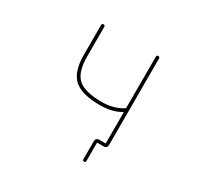

<svg xmlns="http://www.w3.org/2000/svg" viewBox="-183 -971 1365 1325"><g transform="rotate(30 500.0 -308.5)"><path d="M625 124V-23.4Q625 -33.2 632.3 -40.5Q639.6 -47.9 649.4 -47.9H700.2Q704.1 -47.9 704.1 -52.7V-294.9Q704.1 -299.8 701.2 -296.9L697.3 -294.9Q632.8 -256.8 537.1 -256.8Q391.6 -256.8 330.1 -311.5Q267.6 -367.2 267.6 -502V-741.2Q267.6 -746.1 271.5 -749.5Q275.4 -752.9 280.3 -752.9Q285.2 -752.9 289.1 -749.5Q293 -746.1 293 -741.2V-502Q293 -379.9 346.7 -331.1Q400.4 -282.2 537.1 -282.2Q631.8 -282.2 701.2 -327.1Q704.1 -329.1 704.1 -334V-741.2Q704.1 -746.1 708 -749.5Q711.9 -752.9 716.8 -752.9Q721.7 -752.9 725.6 -749.5Q729.5 -746.1 729.5 -741.2V-47.9Q729.5 -38.1 722.2 -30.8Q714.8 -23.4 705.1 -23.4H654.3Q649.4 -23.4 649.4 -18.6V124Q649.4 128.9 646 132.3Q642.6 135.7 637.2 135.7Q631.8 135.7 628.4 132.3Q625 128.9 625 124Z"/></g></svg>

Font: Rounded-X Mgen+ 1mn thin
Style: Regular
Weight: 100
Designer: [Source Han Sans]
Ryoko NISHIZUKA  (kana & ideographs); Paul D. Hunt (Latin, Greek & Cyrillic); Wenlong ZHANG  (bopomofo
Version: Version 1.059.20150602